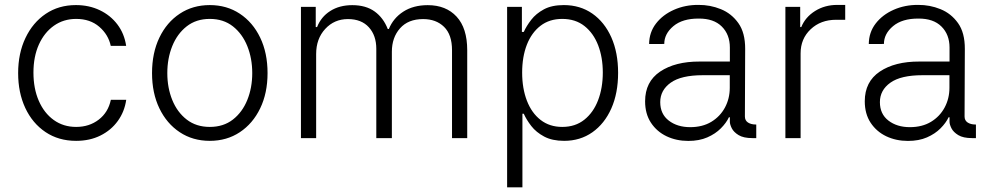

<svg xmlns="http://www.w3.org/2000/svg" viewBox="-20 -574 4114 798"><path d="M296.5 11.4Q223.4 11.4 169 -25.2Q114.7 -61.8 85 -125.4Q55.4 -188.9 55.4 -270.2Q55.4 -352.3 85.8 -416.2Q116.1 -480.1 170.1 -516.5Q224.1 -552.9 295.5 -552.9Q350.1 -552.9 394.7 -531.6Q439.3 -510.3 468 -472.3Q496.8 -434.3 504.3 -383.5H440.3Q430.4 -430 392.6 -462.7Q354.8 -495.4 296.5 -495.4Q244.3 -495.4 204.2 -467.2Q164.1 -438.9 141.5 -388.7Q119 -338.4 119 -272.4Q119 -206 141.2 -155Q163.4 -104 203.3 -75.3Q243.3 -46.5 296.5 -46.5Q350.9 -46.5 390.3 -76.7Q429.7 -106.9 440.7 -159.1H504.6Q497.5 -109.7 469.6 -71.2Q441.8 -32.7 397.5 -10.7Q353.3 11.4 296.5 11.4Z M851.9 11.4Q781.2 11.4 727.1 -24.5Q672.9 -60.4 642.4 -123.8Q611.9 -187.1 611.9 -270.2Q611.9 -354 642.4 -417.6Q672.9 -481.2 727.1 -517Q781.2 -552.9 851.9 -552.9Q922.6 -552.9 976.7 -517Q1030.9 -481.2 1061.4 -417.6Q1092 -354 1092 -270.2Q1092 -187.1 1061.4 -123.8Q1030.9 -60.4 976.7 -24.5Q922.6 11.4 851.9 11.4ZM851.9 -46.5Q908.7 -46.5 948 -77.1Q987.2 -107.6 1007.8 -158.4Q1028.4 -209.2 1028.4 -270.2Q1028.4 -331.3 1007.8 -382.5Q987.2 -433.6 948 -464.5Q908.7 -495.4 851.9 -495.4Q795.5 -495.4 756 -464.5Q716.6 -433.6 696 -382.5Q675.4 -331.3 675.4 -270.2Q675.4 -209.2 696 -158.4Q716.6 -107.6 756 -77.1Q795.5 -46.5 851.9 -46.5Z M1230.8 0V-545.5H1292.3V-461.6H1297.9Q1314.3 -503.9 1352.5 -528.2Q1390.6 -552.6 1444.2 -552.6Q1500.7 -552.6 1537.1 -526.3Q1573.5 -500 1591.6 -453.5H1596.2Q1614.7 -498.9 1656.4 -525.7Q1698.2 -552.6 1757.8 -552.6Q1833.8 -552.6 1877.8 -504.8Q1921.9 -457 1921.9 -365.4V0H1858.7V-365.4Q1858.7 -430 1825.6 -462.4Q1792.6 -494.7 1738.6 -494.7Q1676.5 -494.7 1642.6 -456.3Q1608.7 -418 1608.7 -359V0H1544V-371.1Q1544 -426.5 1513.1 -460.6Q1482.2 -494.7 1426.1 -494.7Q1369.3 -494.7 1331.7 -453.8Q1294 -413 1294 -349.4V0Z M2087.7 204.5V-545.5H2149.1V-441.4H2157Q2168 -465.9 2187.9 -491.7Q2207.7 -517.4 2240.6 -535.2Q2273.4 -552.9 2323.5 -552.9Q2391 -552.9 2441.8 -517.6Q2492.5 -482.2 2520.8 -418.9Q2549 -355.5 2549 -271.3Q2549 -186.8 2520.8 -123.2Q2492.5 -59.7 2441.9 -24.1Q2391.3 11.4 2324.6 11.4Q2275.2 11.4 2241.8 -6.4Q2208.5 -24.1 2188.2 -50.2Q2168 -76.3 2157 -101.2H2151.3V204.5ZM2150.2 -272.4Q2150.2 -206.7 2169.9 -155.5Q2189.6 -104.4 2226.9 -75.5Q2264.2 -46.5 2316.8 -46.5Q2371.1 -46.5 2408.7 -76.5Q2446.4 -106.5 2465.9 -157.7Q2485.4 -208.8 2485.4 -272.4Q2485.4 -335.2 2466.1 -385.7Q2446.7 -436.1 2409.3 -465.7Q2371.8 -495.4 2316.8 -495.4Q2263.5 -495.4 2226.4 -466.8Q2189.3 -438.2 2169.7 -388Q2150.2 -337.7 2150.2 -272.4Z M2840.6 11.7Q2791.2 11.7 2750.5 -7.6Q2709.9 -27 2685.5 -63.9Q2661.2 -100.9 2661.2 -153.1Q2661.2 -234.4 2723.7 -276.5Q2786.2 -318.5 2887.8 -318.2H3013.5V-376.4Q3013.5 -430.4 2979.9 -463.8Q2946.4 -497.2 2884.2 -496.8Q2816.8 -497.2 2778.8 -465.4Q2740.8 -433.6 2740.8 -391.3L2677.9 -391Q2678.3 -439.6 2706.5 -476.2Q2734.7 -512.8 2781.4 -533.4Q2828.1 -554 2883.2 -553.6Q2931.5 -554 2975.9 -536Q3020.2 -518.1 3048.8 -478Q3077.4 -437.9 3077.1 -370.7L3076 -89.8Q3076 -73.2 3088.8 -64.8Q3101.6 -56.5 3121.1 -56.5H3123.2V0H3107.2Q3070.3 0 3049.9 -12.4Q3029.5 -24.9 3021.5 -40.8Q3013.5 -56.8 3013.5 -67.8V-86.6H3009.6Q2998.6 -63.2 2976 -40.5Q2953.5 -17.8 2919.7 -3Q2886 11.7 2840.6 11.7ZM2848.7 -45.5Q2899.5 -45.5 2936.3 -67.6Q2973 -89.8 2993.1 -127.1Q3013.1 -164.4 3013.1 -209.2V-261.4H2900.9Q2811.1 -261.4 2767.6 -230.3Q2724.1 -199.2 2724.1 -149.5Q2724.1 -100.1 2759.6 -72.8Q2795.1 -45.5 2848.7 -45.5Z M3244.3 0V-545.5H3305.8V-461.6H3310.4Q3327.1 -502.8 3367.5 -528.2Q3408 -553.6 3459.5 -553.6H3492.9V-491.8H3454.9Q3391 -491.8 3349.3 -452.4Q3307.5 -413 3307.5 -352.3V0Z M3753.6 11.7Q3704.2 11.7 3663.5 -7.6Q3622.9 -27 3598.5 -63.9Q3574.2 -100.9 3574.2 -153.1Q3574.2 -234.4 3636.7 -276.5Q3699.2 -318.5 3800.8 -318.2H3926.5V-376.4Q3926.5 -430.4 3892.9 -463.8Q3859.4 -497.2 3797.2 -496.8Q3729.8 -497.2 3691.8 -465.4Q3653.8 -433.6 3653.8 -391.3L3590.9 -391Q3591.3 -439.6 3619.5 -476.2Q3647.7 -512.8 3694.4 -533.4Q3741.1 -554 3796.2 -553.6Q3844.5 -554 3888.8 -536Q3933.2 -518.1 3961.8 -478Q3990.4 -437.9 3990.1 -370.7L3989 -89.8Q3989 -73.2 4001.8 -64.8Q4014.6 -56.5 4034.1 -56.5H4036.2V0H4020.2Q3983.3 0 3962.9 -12.4Q3942.5 -24.9 3934.5 -40.8Q3926.5 -56.8 3926.5 -67.8V-86.6H3922.6Q3911.6 -63.2 3889 -40.5Q3866.5 -17.8 3832.7 -3Q3799 11.7 3753.6 11.7ZM3761.7 -45.5Q3812.5 -45.5 3849.3 -67.6Q3886 -89.8 3906.1 -127.1Q3926.1 -164.4 3926.1 -209.2V-261.4H3813.9Q3724.1 -261.4 3680.6 -230.3Q3637.1 -199.2 3637.1 -149.5Q3637.1 -100.1 3672.6 -72.8Q3708.1 -45.5 3761.7 -45.5Z"/></svg>

Font: Inter Zeller Light
Style: Regular
Weight: 300
Designer: Rasmus Andersson; Joe Bland
Foundry: zeller
Version: Version 3.015;git-dec3a8cb1